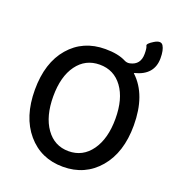

<svg xmlns="http://www.w3.org/2000/svg" viewBox="-160 -1030 1073 1170"><g transform="rotate(20 377.0 -445.0)"><path d="M379 -750Q462 -750 512 -724Q529 -715 548 -719Q613 -733 613 -804Q613 -842 606 -854Q599 -866 640 -891Q681 -916 697 -890.5Q713 -865 713 -812Q713 -703 594 -673Q589 -672 593 -669Q700 -569 700 -371Q700 -195 611 -91Q522 13 379 13Q236 13 147.5 -91Q59 -195 59 -370.5Q59 -546 147 -648Q235 -750 379 -750ZM232.5 -165Q287 -88 379 -88Q471 -88 526 -165Q581 -242 581 -371Q581 -500 526.5 -574.5Q472 -649 379.5 -649Q287 -649 232.5 -574.5Q178 -500 178 -371Q178 -242 232.5 -165Z"/></g></svg>

Font: Resource Han Rounded KR Medium
Style: Regular
Weight: 500
Designer: Cyano Hao (round all glyphs); Ryoko NISHIZUKA 西塚涼子 (kana, bopomofo & ideographs); Paul D. Hunt (Latin, Greek & Cyrillic)
Foundry: Cyano Hao
Version: 0.990